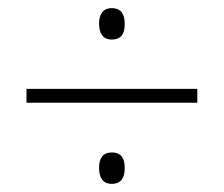

<svg xmlns="http://www.w3.org/2000/svg" viewBox="-20 -588 550 471"><path d="M254 -491C278 -491 286 -506 286 -529C286 -552 278 -568 254 -568C232 -568 223 -552 223 -530C223 -507 232 -491 254 -491ZM45 -336H464V-370H45ZM254 -137C278 -137 286 -153 286 -176C286 -199 278 -214 254 -214C232 -214 223 -199 223 -176C223 -153 232 -137 254 -137Z"/></svg>

Font: Noto Sans SemiCondensed ExtraLight
Style: Regular
Weight: 200
Width: 4
Designer: Monotype Design Team
Foundry: Monotype Imaging Inc.
Version: Version 2.013